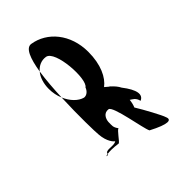

<svg xmlns="http://www.w3.org/2000/svg" viewBox="-9 -905 1264 1264"><g transform="rotate(45 623.0 -273.0)"><path d="M79 -214C72 -169 142 -142 247 -125C217 -150 202 -185 208 -222C219 -296 504 -314 534 -264C559 -255 578 -234 575 -210C564 -168 524 -129 470 -106C633 -99 790 -103 814 -106C887 -111 920 -145 923 -152C943 -124 914 -63 947 -57C944 -75 943 -110 950 -158C946 -170 878 -214 878 -228C848 -205 835 -210 801 -210C775 -212 737 -228 743 -270C751 -306 995 -342 1032 -362C1094 -480 1088 -518 1047 -500C1024 -494 906 -430 855 -398C837 -406 817 -410 798 -412C808 -426 816 -450 853 -458C835 -501 784 -494 703 -431C684 -422 664 -405 648 -387C636 -382 637 -380 637 -380C639 -382 645 -384 647 -385C637 -373 626 -361 619 -352C581 -403 500 -443 382 -443C216 -443 99 -342 79 -214ZM247 -125C275 -101 320 -86 370 -86C406 -86 440 -93 470 -106C393 -109 315 -115 247 -125ZM947 -57C950 -38 955 -36 953 -56C951 -56 949 -57 947 -57Z"/></g></svg>

Font: Ampere
Style: ExtIta
Weight: 400
Version: Version 1